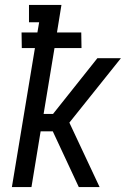

<svg xmlns="http://www.w3.org/2000/svg" viewBox="-20 -755 540 775"><path d="M28 0 121 -561H68L67 -624H131L138 -665H97V-735H228L210 -624H308L309 -561H200L156 -295H194L373 -520H468L260 -260L382 0H298L193 -225H144L107 0Z"/></svg>

Font: Iosevka Curly Slab
Style: Italic
Weight: 400
Italic angle: -9°
Monospace: yes
Designer: Belleve Invis
Foundry: Belleve Invis
Version: Version 22.1.2; ttfautohint (v1.8.4)